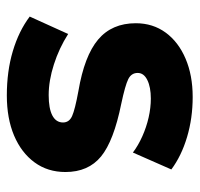

<svg xmlns="http://www.w3.org/2000/svg" viewBox="-31 -539 584 562"><g transform="rotate(90 261.0 -258.0)"><path d="M259.5 14Q188.5 14 129.8 -3.5Q71 -21 28.5 -53L79.5 -165.5Q121 -139 168.5 -123.8Q216 -108.5 258.5 -108.5Q297.5 -108.5 318 -119.2Q338.5 -130 338.5 -150.5Q338.5 -168.5 319.8 -177Q301 -185.5 246.5 -195.5Q143.5 -213 95.8 -253.2Q48 -293.5 48 -363.5Q48 -413.5 75.5 -451Q103 -488.5 151.8 -509.2Q200.5 -530 264 -530Q326 -530 381.2 -513.5Q436.5 -497 476 -467.5L426.5 -355Q406 -370.5 379.2 -382.5Q352.5 -394.5 324 -401Q295.5 -407.5 268.5 -407.5Q235 -407.5 214.2 -397.2Q193.5 -387 193.5 -369Q193.5 -350.5 211.5 -341.5Q229.5 -332.5 283.5 -321Q392.5 -299 438 -261.8Q483.5 -224.5 483.5 -157.5Q483.5 -105.5 455.2 -67Q427 -28.5 376.8 -7.2Q326.5 14 259.5 14Z"/></g></svg>

Font: Geologica Roman
Style: Bold
Weight: 700
Designer: Sindre Bremnes, Frode Helland
Foundry: Monokrom Skriftforlag AS
Version: Version 1.010;gftools[0.9.28]